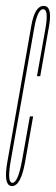

<svg xmlns="http://www.w3.org/2000/svg" viewBox="-41 -626 189 649"><path d="M-0.5 3Q-5 3 -8.5 1Q-28.5 -9.5 -16 -79.5Q-1.5 -161.5 23 -300.5Q53 -471.5 64.8 -538.8Q76.5 -606 106.5 -606Q112.5 -606 117 -603.5Q134 -592.5 125 -539Q113 -471.5 95 -368.5H84Q101.5 -468.5 113 -532Q122.5 -587.5 109 -594Q107 -595 105 -595Q86 -595 74.8 -531.8Q63.5 -468.5 34 -300.5Q10 -164.5 -4 -86.5Q-17 -15 -2 -8.5Q-0.5 -8 1 -8Q20 -8 34 -86.2Q48 -164.5 60 -232.5H71Q58.5 -161.5 44 -79.2Q29.5 3 -0.5 3Z"/></svg>

Font: Anybody UltraCondensed Thin
Style: Italic
Weight: 100
Width: 1
Italic angle: -10°
Designer: Tyler Finck
Foundry: Etcetera Type Company
Version: Version 1.010; ttfautohint (v1.8.3) -l 8 -r 50 -G 200 -x 14 